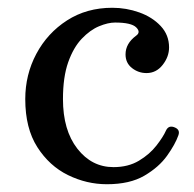

<svg xmlns="http://www.w3.org/2000/svg" viewBox="-20 -462 500 494"><path d="M255 12Q203 12 155 -11.5Q107 -35 76 -83.5Q45 -132 45 -207Q45 -270 73.5 -323.5Q102 -377 152.5 -409.5Q203 -442 269 -442Q305 -442 338.5 -430Q372 -418 393.5 -395Q415 -372 415 -340Q415 -316 398.5 -295Q382 -274 357 -274Q336 -274 319.5 -287Q303 -300 303 -322Q303 -350 330 -370Q343 -379 330.5 -391.5Q318 -404 276 -404Q258 -404 235 -394.5Q212 -385 190.5 -362.5Q169 -340 155.5 -302Q142 -264 142 -207Q142 -127 179 -79.5Q216 -32 272 -32Q310 -32 337.5 -48.5Q365 -65 382.5 -87.5Q400 -110 407 -126Q414 -141 430 -134Q444 -128 439 -114Q431 -91 410 -61.5Q389 -32 351.5 -10Q314 12 255 12Z"/></svg>

Font: Zen Old Mincho
Style: Regular
Weight: 400
Designer: Yoshimichi Ohira
Foundry: Positype
Version: Version 1.001